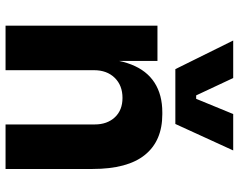

<svg xmlns="http://www.w3.org/2000/svg" viewBox="-104 -756 860 692"><g transform="rotate(90 326.0 -410.0)"><path d="M72.5 0V-547.5H199.5V-312.5H190.5Q190.5 -396.8 212.4 -452.8Q234.2 -508.8 277.9 -536.9Q321.5 -565 384.8 -565H391.8Q487.5 -565 538.2 -502.4Q589 -439.8 589 -313.2V0H428.5V-322Q428.5 -366 402.9 -393.8Q377.2 -421.5 332.8 -421.5Q287.8 -421.5 260.4 -393.4Q233 -365.2 233 -319V0ZM229.2 -612 126 -820.5H261.2L323.8 -687H336.2L391 -820.5H522.2L426.8 -612Z"/></g></svg>

Font: SVN-Sora Variable
Style: Regular
Weight: 400
Designer: Jonathan Barnbrook, Julián Moncada
Foundry: Barnbrook Fonts
Version: Version 2.000 - Viet hoa boi STYLEno.1 Fonts